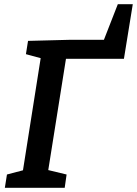

<svg xmlns="http://www.w3.org/2000/svg" viewBox="-20 -891 650 911"><path d="M539 -871 473 -702H306L113 -697L103 -634L173 -615L89 -83L13 -63L3 0H287L296 -63L209 -84L293 -612H568L610 -871Z"/></svg>

Font: Bitter Pro SemiBold
Style: Italic
Weight: 600
Italic angle: -9°
Designer: Sol Matas, and Bitter project Authors
Foundry: Sol Matas
Version: Version 1.010